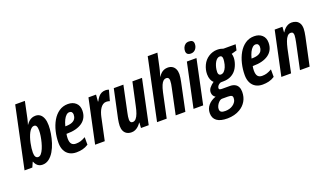

<svg xmlns="http://www.w3.org/2000/svg" viewBox="-94 -1378 3817 2237"><g transform="rotate(-20 1814.5 -260.0)"><path d="M214.8 9.8Q191.4 9.8 173.1 1.2Q154.8 -7.3 141.6 -23.4Q128.4 -39.6 120.1 -62H117.2L89.8 0H-6.8L153.8 -759.8H273.9L231.9 -560.1Q230 -551.8 227.1 -539.8Q224.1 -527.8 220.5 -514.2Q216.8 -500.5 211.9 -485.8H213.9Q230.5 -510.3 248.3 -525.4Q266.1 -540.5 286.4 -547.9Q306.6 -555.2 330.1 -555.2Q363.3 -555.2 387.2 -536.6Q411.1 -518.1 424.1 -482.9Q437 -447.8 437 -397.9Q437 -352.5 428.2 -297.9Q419.4 -243.2 402.1 -189Q384.8 -134.8 358.2 -89.8Q331.5 -44.9 295.7 -17.6Q259.8 9.8 214.8 9.8ZM198.2 -91.8Q217.8 -91.8 235.1 -112.1Q252.4 -132.3 266.4 -165.3Q280.3 -198.2 290.5 -237.1Q300.8 -275.9 306.4 -313.2Q312 -350.6 312 -378.9Q312 -416 302.7 -433.1Q293.5 -450.2 274.9 -450.2Q255.4 -450.2 238.8 -435.5Q222.2 -420.9 209 -396Q195.8 -371.1 185.5 -340.3Q175.3 -309.6 168.5 -277.1Q161.6 -244.6 158.2 -214.6Q154.8 -184.6 154.8 -161.1Q154.8 -127 165.5 -109.4Q176.3 -91.8 198.2 -91.8Z M635.3 9.8Q585.4 9.8 549.3 -11Q513.2 -31.7 493.7 -71Q474.1 -110.4 474.1 -165Q474.1 -237.3 490.7 -306.6Q507.3 -376 539.6 -431.9Q571.8 -487.8 619.9 -521Q668 -554.2 731 -554.2Q791 -554.2 828.1 -520.5Q865.2 -486.8 865.2 -426.8Q865.2 -379.4 847.2 -343Q829.1 -306.6 794.9 -282.2Q760.7 -257.8 713.1 -245.4Q665.5 -232.9 606 -232.9H598.1Q595.2 -219.2 593.8 -205.3Q592.3 -191.4 592.3 -178.2Q592.3 -129.9 610.4 -108.9Q628.4 -87.9 664.1 -87.9Q695.8 -87.9 722.2 -95.9Q748.5 -104 784.2 -124V-30.8Q748.5 -7.8 711.7 1Q674.8 9.8 635.3 9.8ZM615.2 -319.8H618.2Q669.4 -319.8 699 -332.3Q728.5 -344.7 741.2 -366.7Q753.9 -388.7 753.9 -416Q753.9 -435.5 743.9 -447.3Q733.9 -459 714.4 -459Q694.3 -459 675.8 -442.4Q657.2 -425.8 641.8 -394.8Q626.5 -363.8 615.2 -319.8Z M868.2 0 983.9 -544.9H1078.1L1070.8 -460.9H1075.2Q1091.8 -493.7 1109.6 -514.4Q1127.4 -535.2 1149.2 -545.2Q1170.9 -555.2 1198.2 -555.2Q1208 -555.2 1217.5 -553.5Q1227.1 -551.8 1238.8 -547.9L1203.1 -418Q1193.4 -421.9 1182.6 -423.8Q1171.9 -425.8 1160.2 -425.8Q1136.7 -425.8 1118.2 -413.1Q1099.6 -400.4 1085.7 -379.4Q1071.8 -358.4 1062.3 -332.3Q1052.7 -306.2 1046.9 -278.8L987.8 0Z M1319.8 9.8Q1285.2 9.8 1261 -4.2Q1236.8 -18.1 1224.4 -44.2Q1211.9 -70.3 1211.9 -106.9Q1211.9 -125 1215.1 -147.7Q1218.3 -170.4 1222.2 -191.9L1297.9 -544.9H1417L1349.1 -221.2Q1343.8 -198.7 1340.8 -177.7Q1337.9 -156.7 1337.9 -140.1Q1337.9 -120.6 1345.9 -109.4Q1354 -98.1 1371.1 -98.1Q1394.5 -98.1 1412.4 -118.2Q1430.2 -138.2 1443.6 -174.3Q1457 -210.4 1466.8 -258.8L1528.8 -544.9H1647.9L1532.7 0H1437L1440.9 -65.9H1438Q1422.4 -42.5 1403.8 -25.6Q1385.3 -8.8 1364.3 0.5Q1343.3 9.8 1319.8 9.8Z M1636.2 0 1796.9 -759.8H1917L1880.9 -591.8Q1877.4 -575.2 1872.6 -556.9Q1867.7 -538.6 1862.3 -520Q1856.9 -501.5 1851.1 -483.9H1853Q1867.7 -506.8 1884.8 -522.7Q1901.9 -538.6 1922.6 -546.9Q1943.4 -555.2 1968.3 -555.2Q2001 -555.2 2024.2 -541Q2047.4 -526.9 2059.8 -500.5Q2072.3 -474.1 2072.3 -437Q2072.3 -418.5 2068.4 -393.6Q2064.5 -368.7 2060.1 -346.2L1987.3 0H1867.2L1934.1 -316.9Q1939.5 -340.3 1942.9 -362.5Q1946.3 -384.8 1946.3 -404.8Q1946.3 -423.3 1937.5 -434.6Q1928.7 -445.8 1910.2 -445.8Q1891.6 -445.8 1875.5 -432.1Q1859.4 -418.5 1845.7 -387.5Q1832 -356.4 1820.3 -303.2L1755.9 0Z M2088.4 0 2204.1 -544.9H2323.2L2208 0ZM2282.2 -616.2Q2253.9 -616.2 2239.5 -628.9Q2225.1 -641.6 2225.1 -667Q2225.1 -688 2233.6 -708.7Q2242.2 -729.5 2260 -743.2Q2277.8 -756.8 2305.2 -756.8Q2332.5 -756.8 2347.4 -744.9Q2362.3 -732.9 2362.3 -707Q2362.3 -669.9 2340.3 -643.1Q2318.4 -616.2 2282.2 -616.2Z M2425.3 240.2Q2336.9 240.7 2292.7 207.8Q2248.5 174.8 2249 111.8Q2249.5 56.6 2284.2 15.6Q2318.8 -25.4 2378.9 -45.9Q2363.8 -52.7 2352.5 -70.3Q2341.3 -87.9 2341.3 -111.3Q2341.3 -141.6 2361.3 -166.7Q2381.3 -191.9 2416 -216.8Q2397.5 -229.5 2386 -258.5Q2374.5 -287.6 2374.5 -324.7Q2374.5 -381.8 2400.1 -436Q2425.8 -490.2 2474.6 -521.5Q2496.6 -536.1 2524.4 -544.9Q2552.2 -553.7 2580.6 -553.7Q2607.4 -553.7 2626 -549.1Q2644.5 -544.4 2655.8 -540H2807.1L2792 -468.8L2725.6 -450.2Q2729.5 -440.9 2731.4 -429.2Q2733.4 -417.5 2733.4 -404.3Q2733.4 -363.8 2716.8 -318.6Q2700.2 -273.4 2672.9 -243.2Q2646 -213.9 2608.9 -198.2Q2571.8 -182.6 2525.4 -182.6Q2507.8 -182.6 2499.3 -182.1Q2490.7 -181.6 2486.8 -180.2Q2465.8 -170.9 2454.6 -155.5Q2443.4 -140.1 2443.4 -126Q2443.4 -113.3 2455.6 -109.4Q2460.9 -107.4 2469.2 -106.7Q2477.5 -106 2489.3 -106H2575.7Q2614.3 -106 2639.4 -92.5Q2664.6 -79.1 2677 -54Q2689.5 -28.8 2689.5 6.3Q2689.5 72.3 2659.9 121.8Q2630.4 171.4 2580.1 200.2Q2547.9 219.7 2508.3 229.7Q2468.8 239.7 2425.3 240.2ZM2429.7 149.9Q2456.1 149.9 2480.5 143.1Q2504.9 136.2 2523.9 123Q2545.4 108.9 2558.6 87.2Q2571.8 65.4 2571.8 39.1Q2571.8 30.8 2569.3 23.7Q2566.9 16.6 2560.1 11.7Q2553.7 7.3 2542 4.9Q2530.3 2.4 2512.2 2.4H2442.9Q2423.3 2.4 2404.8 18.8Q2386.2 35.2 2374.3 58.3Q2362.3 81.5 2362.3 102.1Q2362.3 129.4 2379.6 139.9Q2397 150.4 2429.7 149.9ZM2525.9 -267.1Q2547.9 -267.1 2565.4 -283.9Q2583 -300.8 2595.2 -330.3Q2607.4 -359.9 2612.3 -397.9Q2615.7 -422.4 2614.3 -437.7Q2612.8 -453.1 2606 -460.9Q2602.5 -464.8 2597.2 -467.3Q2591.8 -469.7 2584.5 -469.7Q2565.9 -469.7 2550.8 -457.8Q2535.6 -445.8 2524.4 -426.3Q2513.2 -406.7 2506.1 -384Q2499 -361.3 2496.1 -339.8Q2493.7 -321.8 2493.7 -308.3Q2493.7 -294.9 2497.6 -285.6Q2505.9 -267.1 2525.9 -267.1Z M2944.3 9.8Q2894.5 9.8 2858.4 -11Q2822.3 -31.7 2802.7 -71Q2783.2 -110.4 2783.2 -165Q2783.2 -237.3 2799.8 -306.6Q2816.4 -376 2848.6 -431.9Q2880.9 -487.8 2929 -521Q2977.1 -554.2 3040 -554.2Q3100.1 -554.2 3137.2 -520.5Q3174.3 -486.8 3174.3 -426.8Q3174.3 -379.4 3156.2 -343Q3138.2 -306.6 3104 -282.2Q3069.8 -257.8 3022.2 -245.4Q2974.6 -232.9 2915 -232.9H2907.2Q2904.3 -219.2 2902.8 -205.3Q2901.4 -191.4 2901.4 -178.2Q2901.4 -129.9 2919.4 -108.9Q2937.5 -87.9 2973.1 -87.9Q3004.9 -87.9 3031.2 -95.9Q3057.6 -104 3093.3 -124V-30.8Q3057.6 -7.8 3020.8 1Q2983.9 9.8 2944.3 9.8ZM2924.3 -319.8H2927.2Q2978.5 -319.8 3008.1 -332.3Q3037.6 -344.7 3050.3 -366.7Q3063 -388.7 3063 -416Q3063 -435.5 3053 -447.3Q3043 -459 3023.4 -459Q3003.4 -459 2984.9 -442.4Q2966.3 -425.8 2950.9 -394.8Q2935.5 -363.8 2924.3 -319.8Z M3177.2 0 3293 -544.9H3389.2L3384.3 -477.1H3387.2Q3402.3 -501.5 3420.7 -519Q3439 -536.6 3460.2 -545.9Q3481.4 -555.2 3504.9 -555.2Q3533.7 -555.2 3558.6 -543.9Q3583.5 -532.7 3598.9 -507.3Q3614.3 -481.9 3614.3 -439Q3614.3 -420.9 3610.8 -397.9Q3607.4 -375 3602.1 -348.1L3527.8 0H3408.2L3476.1 -319.8Q3480.5 -343.3 3484.4 -365.7Q3488.3 -388.2 3488.3 -404.8Q3488.3 -424.8 3480.2 -435.3Q3472.2 -445.8 3454.1 -445.8Q3430.7 -445.8 3412.8 -426Q3395 -406.2 3381.8 -370.6Q3368.7 -335 3357.9 -287.1L3297.9 0Z"/></g></svg>

Font: Open Sans Condensed
Style: Italic
Weight: 400
Width: 3
Italic angle: -12°
Designer: Monotype Design Team
Foundry: Monotype Imaging Inc.
Version: Version 3.000